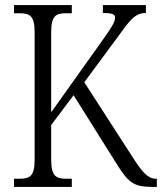

<svg xmlns="http://www.w3.org/2000/svg" viewBox="-20 -734 636 754"><path d="M35 0H262V-32H243C198 -32 181 -42 181 -111V-243L269 -360L434 -97C484 -16 504 0 579 0H596V-32H592C563 -32 540 -55 502 -115L311 -411L441 -587C490 -655 510 -683 553 -683V-714H384V-683C418 -683 432 -679 432 -665C432 -648 419 -627 379 -571L181 -293V-605C181 -672 198 -682 241 -682H262V-714H35V-682H55C98 -682 116 -672 116 -606V-108C116 -42 98 -32 55 -32H35Z"/></svg>

Font: Noto Serif Sinhala Condensed Light
Style: Regular
Weight: 300
Width: 3
Designer: Jelle Bosma - Monotype Design Team
Foundry: Monotype Imaging Inc.
Version: Version 2.007